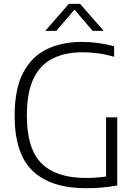

<svg xmlns="http://www.w3.org/2000/svg" viewBox="-20 -965 703 990"><path d="M424 5.5Q243 5.5 149.2 -83Q55.5 -171.5 55.5 -369Q55.5 -505 98.8 -588.8Q142 -672.5 220.2 -710.8Q298.5 -749 403 -749Q484.5 -749 568.5 -726.5V-672.5Q522 -685.5 482.8 -690.5Q443.5 -695.5 405.5 -695.5Q318 -695.5 253.5 -664.2Q189 -633 153.8 -561.5Q118.5 -490 118.5 -369Q118.5 -196.5 194.8 -122Q271 -47.5 421.5 -47.5Q479 -47.5 527 -55V-360H584.5V-8.5Q537.5 -0.5 500.2 2.5Q463 5.5 424 5.5ZM213.5 -806 335 -945H393L514.5 -806H457.5L364 -915.5L270.5 -806Z"/></svg>

Font: Encode Sans Lt
Style: Regular
Weight: 300
Designer: Multiple Designers
Foundry: Impallari Type
Version: Version 3.002; ttfautohint (v1.8.3) -l 8 -r 50 -G 200 -x 14 